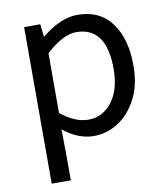

<svg xmlns="http://www.w3.org/2000/svg" viewBox="-83 -609 759 878"><g transform="rotate(-10 296.5 -170.0)"><path d="M175 200H86V-527H161L168 -465H165Q255 -540 335 -540Q439 -540 493.5 -465.5Q548 -391 548 -268Q548 -178 515 -114Q482 -50 429 -15.5Q376 19 315 19Q242 19 173 -37Q175 39 175 200ZM304 -59Q369 -59 412.5 -115Q456 -171 456 -268Q456 -463 316 -463Q255 -463 175 -390V-113Q240 -59 304 -59Z"/></g></svg>

Font: LXGW 975 Gothic SC
Style: Regular
Weight: 400
Version: Version 2.01;February 25, 2021